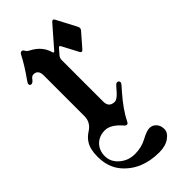

<svg xmlns="http://www.w3.org/2000/svg" viewBox="-231 -572 808 808"><g transform="rotate(-45 173.0 -167.5)"><path d="M-2.9 17.6Q-2.9 -26.9 13.2 -52.2Q24.9 -71.3 47.4 -85.4Q79.1 -106 79.1 -142.6V-384.8Q79.1 -418.5 51.3 -418.5Q41.5 -418.5 33.2 -406.7Q24.9 -395 16.1 -395Q7.3 -395 7.3 -404.8Q7.3 -409.2 15.1 -419.9Q52.2 -471.7 73.7 -514.2Q78.1 -522.9 85.2 -522.9Q92.3 -522.9 96.2 -514.6Q100.1 -506.3 111.8 -500.5Q160.6 -475.6 173.8 -428.2Q175.3 -422.9 177.7 -422.9Q180.2 -422.9 183.1 -426.3L263.2 -518.1Q267.6 -522.9 271.5 -522.9Q275.4 -522.9 278.8 -516.6L325.2 -428.2Q328.1 -422.9 328.1 -417.5Q328.1 -412.1 323.7 -407.2L271 -346.7Q266.6 -341.8 262.7 -341.8Q258.8 -341.8 255.4 -348.1L217.3 -420.4Q214.8 -424.8 212.2 -424.8Q209.5 -424.8 206.5 -421.4L186.5 -398.4Q178.2 -389.2 178.2 -377.4V-129.9Q178.2 -94.7 211.9 -94.7Q226.1 -94.7 247.1 -118.7L265.1 -139.2Q271 -146 276.4 -146Q287.6 -146 287.6 -135.3Q287.6 -131.3 281.7 -124.5L263.7 -104Q213.4 -46.9 189 2.9Q185.5 9.8 179.9 9.8Q174.3 9.8 168.5 2.9Q131.8 -39.6 97.7 -39.6Q63.5 -39.6 42 -18.1Q20.5 3.4 20.5 37.6Q20.5 71.8 49.1 96.4Q77.6 121.1 116.9 121.1Q156.2 121.1 188 103.8Q219.7 86.4 237.1 86.4Q254.4 86.4 266.6 99.6Q278.8 112.8 278.8 133.8Q278.8 154.8 255.4 171.6Q231.9 188.5 194.3 188.5Q88.9 188.5 30.8 119.6Q-2.9 79.6 -2.9 17.6Z"/></g></svg>

Font: UnifrakturMaguntia16
Style: Book
Weight: 400
Designer: j. 'mach' wust, Gerrit Ansmann, Georg Duffner, based on a font by Peter Wiegel, original typeface by Carl Albert Fahrenw
Version: Version 2017-03-19